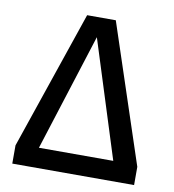

<svg xmlns="http://www.w3.org/2000/svg" viewBox="-74 -704 699 770"><g transform="rotate(10 275.0 -319.0)"><path d="M26.9 -74.2V0H522.9V-74.2L335.9 -638.2H219.2ZM423.8 -81.1H121.1L272.9 -558.1Z"/></g></svg>

Font: CodeNewRoman Nerd Font Mono
Style: Regular
Weight: 400
Monospace: yes
Designer: Sam Radian
Foundry: Code New Roman
Version: Version 2.00 November 29, 2014;Nerd Fonts 3.2.1